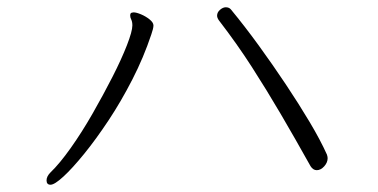

<svg xmlns="http://www.w3.org/2000/svg" viewBox="-20 -576 1040 528"><path d="M851 -108Q862 -108 871.5 -118.5Q881 -129 881 -141Q881 -145 879 -151Q861 -191 831.5 -240.5Q802 -290 766 -344Q730 -398 691.5 -451Q653 -504 615 -550Q610 -556 601 -556Q593 -556 585 -549Q577 -542 577 -533Q577 -527 582 -520Q632 -455 672.5 -392Q713 -329 752 -262.5Q791 -196 834 -119Q841 -108 851 -108ZM119 -68Q130 -68 154.5 -90.5Q179 -113 211.5 -153Q244 -193 278.5 -245Q313 -297 344 -357.5Q375 -418 396 -481Q402 -498 402 -506Q402 -514 391.5 -522.5Q381 -531 368 -536.5Q355 -542 347 -542Q346 -542 342 -541Q338 -540 338 -533Q338 -528 341 -522Q344 -516 344 -506Q344 -490 329 -451.5Q314 -413 289 -364Q264 -315 234.5 -263.5Q205 -212 174.5 -169Q144 -126 119 -102Q108 -91 108 -80Q108 -68 119 -68Z"/></svg>

Font: Klee One
Style: Regular
Weight: 400
Designer: Fontworks Inc.
Foundry: Fontworks Inc.
Version: Version 1.100